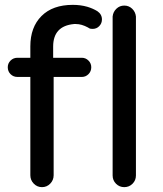

<svg xmlns="http://www.w3.org/2000/svg" viewBox="-20 -768 672 791"><path d="M285 -669Q199 -661 199 -576V-530H317Q333 -530 344.5 -518.5Q356 -507 356 -491Q356 -474 344.5 -462.5Q333 -451 317 -451H201V-46Q201 -26 187 -11.5Q173 3 153 3Q133 3 119 -11.5Q105 -26 105 -46V-451H52Q35 -451 23.5 -462.5Q12 -474 12 -491Q12 -507 23.5 -518.5Q35 -530 52 -530H105V-577Q105 -656 151 -702Q197 -748 280 -748Q312 -748 340 -740Q363 -733 381 -722Q400 -709 400 -688Q400 -672 389 -660.5Q378 -649 362 -649Q352 -649 348.5 -651Q345 -653 342 -655Q316 -669 293 -669Q289 -669 285 -669ZM444 -700Q446 -719 459.5 -732Q473 -745 492 -745Q511 -745 524.5 -732Q538 -719 540 -700V-45Q540 -25 526 -11Q512 3 492 3Q472 3 458 -11Q444 -25 444 -45Z"/></svg>

Font: Sepalumica Med
Style: Regular
Weight: 500
Designer: Julieta Ulanovsky
Foundry: Julieta Ulanovsky
Version: Version 7.200